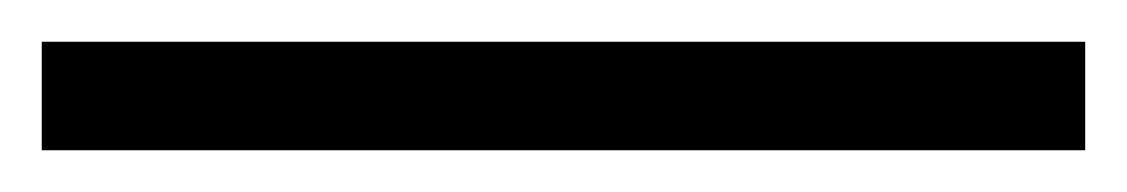

<svg xmlns="http://www.w3.org/2000/svg" viewBox="-20 63 540 92"><path d="M0 135V83H500V135Z"/></svg>

Font: Noto Sans Mono ExtraCondensed Light
Style: Regular
Weight: 300
Width: 2
Designer: Monotype Design Team
Foundry: Monotype Imaging Inc.
Version: Version 2.014; ttfautohint (v1.8.4.7-5d5b)